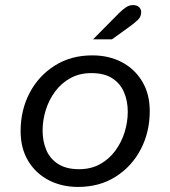

<svg xmlns="http://www.w3.org/2000/svg" viewBox="-20 -726 672 758"><path d="M288.1 12Q223.7 12 172.3 -14.7Q120.9 -41.4 91.1 -91Q61.4 -140.5 61.4 -208Q61.4 -291.4 96.9 -359.1Q132.5 -426.8 196.3 -467.1Q260 -507.4 344.4 -507.4Q409.8 -507.4 460.7 -480.7Q511.6 -454 541.4 -404.6Q571.2 -355.2 571.2 -287.4Q571.2 -204.3 535.6 -136.4Q500.1 -68.6 436.4 -28.3Q372.8 12 288.1 12ZM292.3 -58Q338.7 -58 374.7 -77.8Q410.6 -97.6 435 -130.7Q459.4 -163.8 471.9 -203.8Q484.4 -243.9 484.4 -285.1Q484.4 -327.1 469.7 -361.6Q455.1 -396.2 423.5 -416.8Q391.9 -437.4 340.3 -437.4Q294.1 -437.4 258 -417.6Q222 -397.8 197.6 -364.7Q173.1 -331.6 160.7 -291.6Q148.2 -251.5 148.2 -210.3Q148.2 -168.4 162.8 -133.8Q177.4 -99.2 209.6 -78.6Q241.7 -58 292.3 -58ZM347.4 -570.7 449.3 -673.7Q464.4 -688.6 477.4 -697.2Q490.4 -705.9 505.2 -705.9Q520.5 -705.9 528.9 -697.9Q537.4 -689.9 537.4 -678.1Q537.4 -660.6 525.3 -648.5Q513.1 -636.5 489 -618.9L422 -570.7Z"/></svg>

Font: Atkinson Hyperlegible Mono ExtraLight
Style: Italic
Weight: 200
Italic angle: -12°
Monospace: yes
Designer: Elliott Scott, Megan Eiswerth, Linus Boman, Theodore Petrosky, Letters from Sweden
Foundry: Applied Design Works, Letters from Sweden
Version: Version 2.001